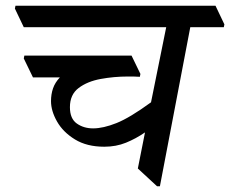

<svg xmlns="http://www.w3.org/2000/svg" viewBox="-20 -640 803 670"><path d="M344 -128Q283 -128 241.5 -153.5Q200 -179 179 -216Q158 -253 158 -287Q158 -311 165 -331.5Q172 -352 189 -370H95L63 -436L65 -446H439L470 -382L468 -372Q452 -373 444.5 -373Q437 -373 426 -373Q378 -373 331.5 -364.5Q285 -356 254.5 -333Q224 -310 224 -266Q224 -226 248 -209Q272 -192 305 -192Q340 -192 386.5 -210.5Q433 -229 507 -283L560 -545H63L32 -610L34 -620H732L763 -555L761 -545H644L538 10H528L461 -52L486 -178Q454 -156 419.5 -142Q385 -128 344 -128Z"/></svg>

Font: Tiro Devanagari Hindi
Style: Italic
Weight: 400
Italic angle: -11°
Designer: Devanagari: John Hudson & Fiona Ross, assisted by Paul Hanslow. Latin: John Hudson with Paul Hanslow, assisted by Kaja S
Foundry: Tiro Typeworks Ltd.
Version: Version 1.52